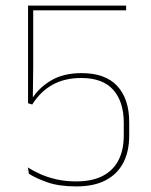

<svg xmlns="http://www.w3.org/2000/svg" viewBox="-20 -659 542 688"><path d="M253.5 9Q191 9 149 -6Q107 -21 83.5 -36.5L80 -59Q101 -45.5 126.8 -34.2Q152.5 -23 184 -16Q215.5 -9 253.5 -9Q309.5 -9 347.2 -28.2Q385 -47.5 404.2 -84.2Q423.5 -121 423.5 -173.5V-219.5Q423.5 -294 386 -336.8Q348.5 -379.5 271 -379.5Q212 -379.5 168.5 -355.5Q125 -331.5 95.5 -284.5L80.5 -289V-639H432V-622H99V-419L97.5 -301L93.5 -303.5Q118 -343.5 162.2 -370.2Q206.5 -397 272.5 -397Q357.5 -397 400.2 -350.8Q443 -304.5 443 -221V-173Q443 -116.5 421.8 -75.8Q400.5 -35 358.5 -13Q316.5 9 253.5 9Z"/></svg>

Font: Anek Odia Medium Thin
Style: Regular
Weight: 250
Version: Version 1.003